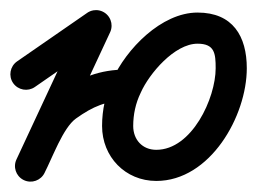

<svg xmlns="http://www.w3.org/2000/svg" viewBox="-31 -314 496 370"><path d="M-5.7 -153.9C3.8 -140.3 22.5 -136.9 36.1 -146.3C81.1 -177.5 126.1 -208.7 171.1 -239.8C184.7 -249.2 188.1 -267.9 178.7 -281.6C169.2 -295.2 150.5 -298.6 136.9 -289.1C91.9 -258 46.9 -226.8 1.9 -195.7C-11.7 -186.2 -15.1 -167.5 -5.7 -153.9ZM126.8 -277.2C126.8 -277.2 126.8 -277.2 126.8 -277.2C84.8 -187 42.7 -96.8 0.7 -6.7C-6.3 8.3 0.2 26.2 15.2 33.2C30.2 40.2 48.1 33.7 55.1 18.7C97.1 -71.5 139.1 -161.6 181.2 -251.8C188.2 -266.8 181.7 -284.7 166.7 -291.7C151.7 -298.7 133.8 -292.2 126.8 -277.2ZM14 32.6C28.7 40.3 46.8 34.5 54.5 19.8C69.9 -9.8 90.4 -67.7 115.4 -85.6C148 -108.9 174 -120 213 -120C229.6 -120 243 -133.4 243 -150C243 -166.6 229.6 -180 213 -180C213 -180 213 -180 213 -180C161.1 -180 123.2 -164.9 80.6 -134.4C44.6 -108.7 21.8 -47.4 1.3 -7.8C-6.4 6.8 -0.7 25 14 32.6ZM270.2 -25.3C243.4 -25.3 225.7 -44.8 225.7 -71.2C225.7 -93.2 230.3 -115 240 -134.9C240 -134.9 240.1 -135.1 240.2 -135.3C240.3 -135.6 240.4 -135.8 240.4 -135.8C256.5 -172 305.3 -229.8 349.7 -229.8C382.7 -229.8 384.6 -210.9 384.6 -182.5C384.6 -124.7 338.8 -25.3 270.2 -25.3ZM186 -161.1C172.4 -133.1 165.7 -102.3 165.7 -71.2C165.7 -11.9 210.4 34.7 270.2 34.7C374 34.7 444.6 -90.3 444.6 -182.5C444.6 -244.1 417.7 -289.8 349.7 -289.8C279.9 -289.8 211.9 -219.2 185.6 -160.2C185.6 -160.2 185.7 -160.4 185.8 -160.7C185.9 -160.9 186 -161.1 186 -161.1Z"/></svg>

Font: FRB American Cursive
Style: Bold Italic
Weight: 700
Italic angle: -25°
Version: Version 2.0;Modular Font Editor K font №1